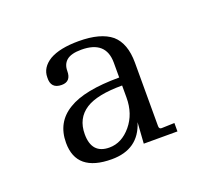

<svg xmlns="http://www.w3.org/2000/svg" viewBox="-62 -693 476 429"><g transform="rotate(-20 176.5 -478.5)"><path d="M55.2 -411.1Q55.2 -460 95.2 -483.9Q133.8 -507.8 216.8 -507.8V-543Q216.8 -595.2 158.2 -595.2Q133.8 -595.2 123 -585.9Q112.8 -577.1 112.8 -561Q112.8 -536.1 90.8 -536.1Q64.5 -536.1 65.9 -563Q65.9 -586.4 89.8 -601.1Q114.3 -615.2 159.2 -615.2Q211.4 -615.2 236.8 -594.2Q261.2 -572.8 261.2 -526.9V-376Q261.2 -369.1 267.1 -369.1L297.9 -370.1V-350.1H217.8L221.2 -399.9Q203.1 -341.8 139.2 -341.8Q55.2 -341.8 55.2 -411.1ZM101.1 -415Q101.1 -368.2 143.1 -368.2Q172.4 -368.2 194.8 -395Q216.8 -421.4 216.8 -460V-488.8Q157.2 -488.8 129.9 -471.2Q101.1 -452.6 101.1 -415Z"/></g></svg>

Font: Unna Light
Style: Regular
Weight: 300
Designer: Jorge de Buen Unna
Foundry: Omnibus-Type
Version: Version 2.007;PS 002.007;hotconv 1.0.88;makeotf.lib2.5.64775